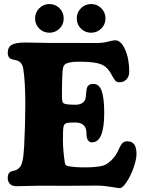

<svg xmlns="http://www.w3.org/2000/svg" viewBox="-20 -927 721 967"><path d="M229 -906.7Q258.8 -906.7 279.8 -885.5Q300.8 -864.3 300.8 -834Q300.8 -803.7 279.8 -783Q258.8 -762.2 229 -762.2Q198.7 -762.2 177.7 -783Q156.7 -803.7 156.7 -834Q156.7 -864.3 177.7 -885.5Q198.7 -906.7 229 -906.7ZM511.2 -834Q511.2 -804.2 490.2 -783.2Q469.2 -762.2 439 -762.2Q408.7 -762.2 387.7 -783Q366.7 -803.7 366.7 -834Q366.7 -864.3 387.7 -885.5Q408.7 -906.7 439 -906.7Q469.2 -906.7 490.2 -885.5Q511.2 -864.3 511.2 -834ZM182.6 8.3Q161.1 8.3 122.3 9.5Q83.5 10.7 62.5 10.7Q40.5 10.7 29.8 -1Q19 -12.7 19 -30.3Q19 -46.9 25.4 -55.4Q31.7 -64 46.4 -66.4Q67.9 -69.8 79.1 -84.5Q96.7 -98.1 101.6 -189Q107.4 -298.3 107.4 -402.3Q107.4 -516.6 97.2 -581.1Q92.3 -610.8 71.3 -620.1Q64.9 -623 52.2 -625.5Q39.6 -627.9 34.7 -630.9Q19 -638.2 19 -660.2Q19 -689.5 39.1 -701.2Q59.1 -712.9 108.9 -712.9Q126 -712.9 162.6 -711.9Q199.2 -710.9 217.8 -710.9Q248.5 -710.9 340.6 -710.7Q432.6 -710.4 462.4 -710.4Q500.5 -710.4 524.4 -717.3Q548.3 -724.1 560.5 -724.1Q589.4 -724.1 610.1 -677.5Q630.9 -630.9 630.9 -565.4Q630.9 -542 616.9 -527.3Q603 -512.7 582.5 -512.7Q567.9 -512.7 560.8 -520.8Q553.7 -528.8 538.6 -556.6Q526.9 -578.1 510.7 -590.8Q494.6 -603.5 467.3 -609.4Q436 -616.2 377.9 -616.2Q347.2 -616.2 329.8 -612.3Q312.5 -608.4 306.2 -602.1Q299.8 -595.7 297.4 -585Q292 -558.6 292 -440.9Q292 -421.9 294.7 -414.3Q297.4 -406.7 307.6 -403.8Q324.2 -399.4 359.4 -399.4Q383.8 -399.4 397.5 -410.4Q411.1 -421.4 412.1 -439Q413.6 -460.9 416 -476.1Q419.9 -504.4 450.2 -504.4Q479.5 -504.4 492.2 -468.8Q504.9 -433.1 504.9 -357.9Q504.9 -210 443.4 -210Q415.5 -210 415.5 -256.3Q415.5 -310.1 357.9 -310.1Q323.7 -310.1 313.7 -306.6Q303.7 -303.2 300.3 -291Q296.9 -277.8 296.9 -223.1Q296.9 -171.9 306.6 -107.4Q308.1 -98.6 311.3 -95.5Q314.5 -92.3 323.7 -90.3Q353.5 -84 409.2 -84Q462.4 -84 495.6 -91.8Q511.7 -95.2 530.3 -110.4Q548.8 -125.5 562.5 -145.5Q569.8 -156.2 579.1 -177.2Q588.4 -198.2 597.2 -206.8Q606 -215.3 622.1 -215.3Q667.5 -215.3 667.5 -152.3Q667.5 -124 652.8 -82.5Q638.2 -41 617.7 -10.3Q597.2 20.5 583 20.5Q577.1 20.5 538.8 14.2Q500.5 7.8 467.3 7.8Q436 7.8 383.1 8.3Q330.1 8.8 311 8.8Q289.1 8.8 246.3 8.5Q203.6 8.3 182.6 8.3Z"/></svg>

Font: Cooper* ExtraBold
Style: Regular
Weight: 800
Designer: Owen Earl
Foundry: indestructible type*
Version: Version 0.001